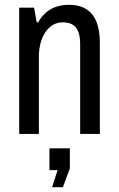

<svg xmlns="http://www.w3.org/2000/svg" viewBox="-20 -558 496 800"><path d="M266 -538C214 -538 168 -517 139 -465H133L122 -526H60V0H142V-321C142 -412 188 -465 240 -465C284 -465 314 -446 314 -373V0H396V-379C396 -496 345 -538 266 -538ZM271 144V60H186V151H220L197 222H242Z"/></svg>

Font: Archivo Narrow
Style: Regular
Weight: 400
Designer: Hector Gatti
Foundry: Omnibus-Type
Version: Version 1.003;PS 001.003;hotconv 1.0.70;makeotf.lib2.5.58329